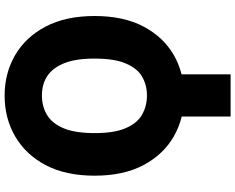

<svg xmlns="http://www.w3.org/2000/svg" viewBox="-110 -666 980 799"><g transform="rotate(-90 379.5 -267.0)"><path d="M293.5 -20H469.2V203.1H293.5ZM711.9 -362.8Q711.9 -242.2 668 -159.2Q624 -76.2 549.3 -33.2Q474.1 9.8 380.9 9.8Q286.1 9.8 210.9 -33.2Q135.7 -76.2 91.3 -159.7Q47.4 -242.2 47.4 -362.8Q47.4 -482.9 91.3 -566.4Q134.8 -648.9 210.9 -693.4Q286.1 -737.3 380.9 -737.3Q473.6 -737.3 549.3 -693.4Q624.5 -649.4 668 -566.4Q711.9 -482.9 711.9 -362.8ZM534.7 -362.8Q534.7 -442.4 515.1 -490.2Q495.1 -538.6 460.9 -560.5Q427.2 -582 380.9 -582Q335 -582 299.8 -560.5Q263.7 -538.6 244.1 -490.2Q224.6 -442.4 224.6 -362.8Q224.6 -281.2 244.6 -234.9Q265.6 -185.5 300.3 -166Q336.4 -145 380.9 -145Q425.8 -145 460.9 -166Q495.1 -186.5 515.1 -234.9Q534.7 -281.7 534.7 -362.8Z"/></g></svg>

Font: My Font
Style: Regular
Weight: 500
Designer: Rasmus Andersson
Foundry: rsms
Version: Version 0.001